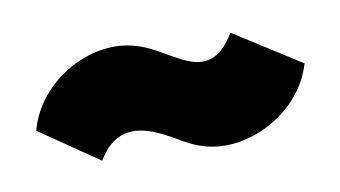

<svg xmlns="http://www.w3.org/2000/svg" viewBox="-38 -467 633 357"><g transform="rotate(-10 278.5 -288.5)"><path d="M364 -180C437 -180 514 -231 535 -305L409 -385C396 -363 378 -341 349 -341C325 -341 302 -357 275 -372C252 -385 227 -397 192 -397C117 -397 41 -342 22 -268L133 -192C149 -218 169 -236 199 -236C231 -236 264 -215 285 -203C306 -191 330 -180 364 -180Z"/></g></svg>

Font: Arthouse Owned Black
Style: Regular
Weight: 900
Designer: Jeremy Tribby
Foundry: Tribby Type
Version: Version 1.000;PS 001.000;hotconv 1.0.88;makeotf.lib2.5.64775